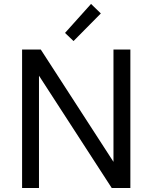

<svg xmlns="http://www.w3.org/2000/svg" viewBox="-20 -937 760 957"><path d="M90.1 0V-690H183.3L545.6 -130.3V-690H629.8V0H536.9L174.3 -559.7V0ZM304.1 -772.9 433.8 -917.4 482.6 -870 346.5 -732.4Z"/></svg>

Font: Oxanium ExtraLight
Style: Regular
Weight: 200
Designer: Severin Meyer
Version: Version 2.000